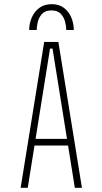

<svg xmlns="http://www.w3.org/2000/svg" viewBox="-20 -901 490 921"><path d="M125 -235H327V-203H125ZM339 0 232 -668H220L113 0H79L192 -700H260L373 0ZM120 -757Q120 -788 132.2 -816.5Q144.5 -845 168.5 -863Q192.5 -881 228 -881Q263.5 -881 287 -863Q310.5 -845 322.2 -816.5Q334 -788 334 -757H298Q298 -772.5 292.8 -794.8Q287.5 -817 272.2 -834Q257 -851 227 -851Q196.5 -851 181.2 -834Q166 -817 161 -794.8Q156 -772.5 156 -757Z"/></svg>

Font: League Mono Thin Condensed
Style: Regular
Weight: 100
Width: 1
Designer: Tyler Finck
Foundry: The League of Moveable Type / Tyler Finck
Version: Version 2.300;RELEASE